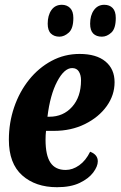

<svg xmlns="http://www.w3.org/2000/svg" viewBox="-20 -771 503 801"><path d="M405 -618Q382 -618 369 -631Q356 -644 356 -672Q356 -707 372 -729Q388 -751 415 -751Q437 -751 450 -737.5Q463 -724 463 -696Q463 -652 444.5 -635Q426 -618 405 -618ZM228 -618Q206 -618 192.5 -631Q179 -644 179 -672Q179 -707 194.5 -729Q210 -751 238 -751Q259 -751 272.5 -737.5Q286 -724 286 -696Q286 -652 267 -635Q248 -618 228 -618ZM218 10Q128 10 72.5 -39.5Q17 -89 17 -188Q17 -259 39 -323.5Q61 -388 101 -438Q141 -488 195 -517Q249 -546 312 -546Q382 -546 420 -514.5Q458 -483 458 -428Q458 -374 425 -328Q392 -282 334.5 -253.5Q277 -225 205 -225H172Q170 -208 170 -188Q170 -123 190.5 -92.5Q211 -62 254 -62Q283 -62 310.5 -81.5Q338 -101 356 -138Q388 -126 388 -98Q388 -77 369 -51.5Q350 -26 312.5 -8Q275 10 218 10ZM178 -284H186Q244 -284 281 -325.5Q318 -367 318 -436Q318 -458 309 -472.5Q300 -487 281 -487Q248 -487 218.5 -431Q189 -375 178 -284Z"/></svg>

Font: Noto Serif ExtraCondensed ExtraBold
Style: Italic
Weight: 800
Width: 2
Italic angle: -12°
Designer: Monotype Design Team
Foundry: Monotype Imaging Inc.
Version: Version 2.013